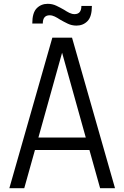

<svg xmlns="http://www.w3.org/2000/svg" viewBox="-20 -985 651 1005"><path d="M461 -851ZM380 -851Q356 -851 335 -861Q314 -871 295 -882Q280 -892 266.5 -898.5Q253 -905 240 -905Q204 -905 204 -862H149Q149 -918 172 -941.5Q195 -965 230 -965Q254 -965 275 -955Q296 -945 315 -934Q330 -924 343.5 -917.5Q357 -911 370 -911Q406 -911 406 -954H461Q461 -898 438 -874.5Q415 -851 380 -851ZM582 0H504L448 -200H163L107 0H29L254 -788H357ZM429 -265 305 -709 181 -265Z"/></svg>

Font: Tanohe Sans
Style: Regular
Weight: 400
Designer: Village Type and Design LLC & Cristiano Sobral
Foundry: Cooper Hewitt Smithsonian Design Museum
Version: Version 1.00;September 29, 2021;FontCreator 13.0.0.2655 64-b